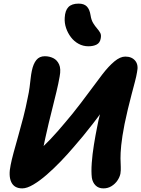

<svg xmlns="http://www.w3.org/2000/svg" viewBox="-20 -1028 781 1062"><path d="M103 14Q59 14 42.5 -20.5Q26 -55 39 -116Q44 -142 55 -183Q66 -224 80.5 -274.5Q95 -325 109 -379.5Q123 -434 133 -486Q140 -517 143.5 -544Q147 -571 149.5 -594Q152 -617 156 -636Q164 -675 181 -696Q198 -717 228 -717Q253 -717 274.5 -706.5Q296 -696 307 -671.5Q318 -647 310 -605Q303 -565 292.5 -521.5Q282 -478 271 -434Q260 -390 249.5 -347Q239 -304 231 -266Q222 -221 213.5 -189Q205 -157 198 -132Q191 -107 185 -81L131 -146Q175 -176 217 -216Q259 -256 299.5 -302.5Q340 -349 381 -399Q429 -459 470 -515Q511 -571 546 -616.5Q581 -662 613 -688.5Q645 -715 673 -715Q709 -715 728 -692Q747 -669 738 -629Q735 -609 726.5 -576.5Q718 -544 707.5 -504.5Q697 -465 687 -423Q677 -381 669 -342Q655 -270 650.5 -224.5Q646 -179 646.5 -151.5Q647 -124 648 -105Q649 -86 646 -67Q642 -48 629.5 -29.5Q617 -11 597 1.5Q577 14 552 14Q525 14 508.5 -2.5Q492 -19 488 -45Q484 -78 487.5 -126.5Q491 -175 499.5 -227.5Q508 -280 517 -324Q524 -363 535 -404Q546 -445 557.5 -483Q569 -521 579 -550.5Q589 -580 595 -595L640 -551Q622 -522 598 -487.5Q574 -453 548 -416.5Q522 -380 494 -344Q466 -308 439 -275Q412 -242 388 -215Q355 -176 316.5 -136Q278 -96 239 -62Q200 -28 164.5 -7Q129 14 103 14ZM469 -772Q440 -772 415 -785.5Q390 -799 372.5 -822Q355 -845 345.5 -873Q336 -901 338 -930Q340 -970 358.5 -989Q377 -1008 415 -1008Q445 -1008 460.5 -992Q476 -976 481 -943Q485 -917 495.5 -900Q506 -883 517 -870.5Q528 -858 534.5 -846Q541 -834 537 -815Q533 -791 514.5 -781.5Q496 -772 469 -772Z"/></svg>

Font: Shantell Sans
Style: Bold Italic
Weight: 700
Italic angle: -11°
Designer: Stephen Nixon, Anya Danilova, Shantell Martin
Foundry: Arrow Type
Version: Version 1.011;[c5ecc13dd]